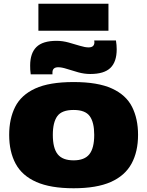

<svg xmlns="http://www.w3.org/2000/svg" viewBox="-20 -995 785 1025"><path d="M29 -275Q29 -361 61 -424.5Q93 -488 168 -522.5Q243 -557 373 -557Q502 -557 577.5 -522.5Q653 -488 685 -424.5Q717 -361 717 -275Q717 -185 682 -121Q647 -57 571.5 -23.5Q496 10 373 10Q250 10 174 -23.5Q98 -57 63.5 -121Q29 -185 29 -275ZM262 -275Q262 -204 288 -171.5Q314 -139 373 -139Q431 -139 457 -171.5Q483 -204 483 -275Q483 -342 459 -375Q435 -408 373 -408Q310 -408 286 -375Q262 -342 262 -275ZM144 -598Q142 -610 141.5 -622.5Q141 -635 141 -645Q141 -711 174.5 -744Q208 -777 282 -777Q314 -777 346.5 -768Q379 -759 406.5 -750.5Q434 -742 453 -742Q484 -742 484 -770Q484 -776 483 -779H599Q601 -767 602 -755Q603 -743 603 -732Q603 -665 569.5 -632.5Q536 -600 462 -600Q430 -600 397.5 -609Q365 -618 337.5 -627Q310 -636 291 -636Q260 -636 260 -608Q260 -605 260 -602.5Q260 -600 260 -598ZM185 -831V-975H559V-831Z"/></svg>

Font: Georama Extended ExtraBold
Style: Regular
Weight: 800
Width: 7
Designer: Jean-Baptiste Levee
Foundry: Production Type
Version: Version 1.000